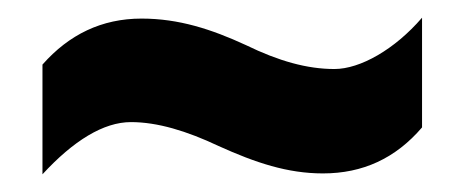

<svg xmlns="http://www.w3.org/2000/svg" viewBox="-20 -461 525 217"><path d="M227 -296C269 -277 305 -265 345 -265C390 -265 427 -282 457 -317V-441C426 -405 387 -383 358 -383C327 -383 295 -392 258 -410C219 -428 182 -440 140 -440C95 -440 58 -422 28 -388V-264C63 -302 97 -323 128 -323C158 -323 191 -313 227 -296Z"/></svg>

Font: Noto Sans Lao UI ExtCond ExtBd
Style: Regular
Weight: 800
Width: 2
Designer: Monotype Design Team
Foundry: Monotype Imaging Inc.
Version: Version 2.000